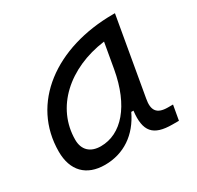

<svg xmlns="http://www.w3.org/2000/svg" viewBox="-121 -660 829 809"><g transform="rotate(-30 293.0 -255.5)"><path d="M173.3 10.3C265.1 10.3 338.4 -39.6 379.9 -127.9H390.6C379.4 -32.2 410.2 4.9 504.4 4.9H535.2L547.9 -66.9H522.9C469.2 -66.9 452.6 -92.3 462.4 -145L528.3 -522.5H519C240.7 -522.5 31.7 -370.1 31.7 -135.3C31.7 -43 83 10.3 173.3 10.3ZM197.3 -66.4C146.5 -66.4 116.7 -94.7 116.7 -144C116.7 -299.8 246.1 -418 428.7 -441.9L407.2 -319.3C378.4 -157.7 297.9 -66.4 197.3 -66.4Z"/></g></svg>

Font: Cascadia Code PL SemiLight
Style: Italic
Weight: 350
Italic angle: -10°
Monospace: yes
Designer: Aaron Bell
Foundry: Saja Typeworks
Version: Version 2404.023